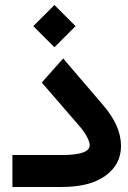

<svg xmlns="http://www.w3.org/2000/svg" viewBox="-20 -743 510 763"><path d="M112.3 -639.2 196.3 -723.1 280.3 -639.2 196.3 -555.2ZM226.6 0H48.8H29.3V-19.5V-107.4V-127H48.8H227.1Q336.4 -127 336.4 -166Q336.4 -178.7 325.4 -199.5Q314.5 -220.2 293.9 -244.1L157.2 -401.9L146 -414.6L157.2 -427.7L216.3 -494.1L231.4 -510.7L245.6 -493.7L391.1 -323.7Q460.9 -242.2 460.9 -163.1Q460.9 -89.4 399.2 -44.7Q337.4 0 226.6 0Z"/></svg>

Font: Shabnam FD
Style: Bold-FD
Weight: 700
Foundry: DejaVu fonts team - Redesigned by Saber Rastikerdar - Based on Vazir font
Version: Version 5.0.1